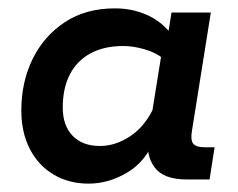

<svg xmlns="http://www.w3.org/2000/svg" viewBox="-20 -429 568 459"><path d="M192 10Q145 10 108.5 -11.5Q72 -33 51.5 -72.5Q31 -112 31 -165Q31 -233 58 -288Q85 -343 135 -376Q185 -409 255 -409Q296 -409 331 -393.5Q366 -378 390 -347L380 -336L390 -399H484L439 -117Q435 -94 442 -85.5Q449 -77 468 -77H493L481 0H426Q371 0 349.5 -29Q328 -58 335 -103L338 -123L350 -99Q330 -44 285 -17Q240 10 192 10ZM219 -80Q257 -80 293 -104.5Q329 -129 351 -179L341 -144L368 -312L369 -290Q351 -304 324.5 -311.5Q298 -319 275 -319Q229 -319 196.5 -301.5Q164 -284 147 -251Q130 -218 130 -172Q130 -129 153.5 -104.5Q177 -80 219 -80Z"/></svg>

Font: Rokkitt SemiBold
Style: Italic
Weight: 600
Italic angle: -9°
Designer: Vernon Adams
Foundry: Vernon Adams
Version: Version 3.103